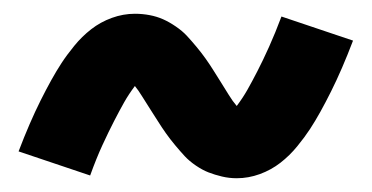

<svg xmlns="http://www.w3.org/2000/svg" viewBox="-20 -438 540 279"><path d="M324 -179Q313 -179 302.5 -181.5Q292 -184 283 -187.5Q274 -191 264.5 -197.5Q255 -204 248.5 -211Q242 -218 234.5 -227Q227 -236 221 -244.5Q215 -253 210 -261Q205 -269 198.5 -279Q192 -289 186.5 -298Q181 -307 176 -313Q167 -301 160.5 -289.5Q154 -278 146 -262.5Q138 -247 129 -227.5Q120 -208 111 -183L7 -218Q15 -239 23 -257.5Q31 -276 39 -292Q47 -308 54.5 -321.5Q62 -335 69.5 -346.5Q77 -358 88 -371.5Q99 -385 112.5 -395.5Q126 -406 142.5 -412Q159 -418 176 -418Q187 -418 197.5 -416Q208 -414 217 -410Q226 -406 235.5 -399.5Q245 -393 251.5 -386Q258 -379 265.5 -370Q273 -361 279 -352.5Q285 -344 290 -336Q295 -328 301 -318.5Q307 -309 312.5 -300Q318 -291 324 -284Q333 -296 339.5 -307.5Q346 -319 354 -334.5Q362 -350 371 -370Q380 -390 389 -414L493 -379Q485 -358 477 -339.5Q469 -321 461 -305Q453 -289 445.5 -275.5Q438 -262 430.5 -250.5Q423 -239 412 -225.5Q401 -212 387.5 -201.5Q374 -191 357.5 -185Q341 -179 324 -179Z"/></svg>

Font: Iosevka Curly
Style: Bold
Weight: 700
Monospace: yes
Designer: Belleve Invis
Foundry: Belleve Invis
Version: Version 22.1.2; ttfautohint (v1.8.4)